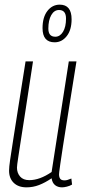

<svg xmlns="http://www.w3.org/2000/svg" viewBox="-20 -796 364 826"><path d="M94 10Q59 10 39 -9.5Q19 -29 19 -62Q19 -77 23.5 -108Q28 -139 36.5 -193Q45 -247 58 -330Q71 -413 90 -532H122Q103 -407 90.5 -326Q78 -245 70.5 -197.5Q63 -150 59.5 -126Q56 -102 54.5 -91.5Q53 -81 53 -75Q53 -52 66.5 -36.5Q80 -21 106 -21Q151 -21 202 -56L276 -532H309Q287 -395 273 -307Q259 -219 251 -167.5Q243 -116 239.5 -91Q236 -66 235 -57.5Q234 -49 234 -46Q234 -34 239 -27Q244 -20 258 -20Q269 -20 287 -28L290 -2Q280 4 267.5 7Q255 10 247 10Q229 10 217 0.5Q205 -9 202 -29Q174 -10 148 0Q122 10 94 10ZM215 -614Q163 -614 163 -675Q163 -722 184 -749Q205 -776 237 -776Q288 -776 288 -713Q288 -667 267 -640.5Q246 -614 215 -614ZM218 -638Q238 -638 251 -659Q264 -680 264 -716Q264 -753 234 -753Q213 -753 200.5 -731Q188 -709 188 -673Q188 -638 218 -638Z"/></svg>

Font: Georama Condensed ExtraLight
Style: Italic
Weight: 200
Width: 3
Italic angle: -9°
Designer: Jean-Baptiste Levee
Foundry: Production Type
Version: Version 1.000